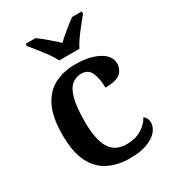

<svg xmlns="http://www.w3.org/2000/svg" viewBox="-187 -870 888 984"><g transform="rotate(-30 257.0 -378.0)"><path d="M291 10Q220 10 165.5 -17Q111 -44 80.5 -104.5Q50 -165 50 -266Q50 -373 81.5 -434.5Q113 -496 166.5 -522Q220 -548 287 -548Q370 -548 423 -519.5Q476 -491 476 -444Q476 -411 451.5 -389Q427 -367 362 -367Q362 -417 347 -454Q332 -491 289 -491Q257 -491 233 -471Q209 -451 196 -402.5Q183 -354 183 -267Q183 -163 213.5 -112Q244 -61 313 -61Q363 -61 400 -83Q437 -105 454 -138Q475 -124 475 -95Q475 -70 455.5 -46Q436 -22 395 -6Q354 10 291 10ZM226 -606Q216 -629 196.5 -655.5Q177 -682 156.5 -708Q136 -734 120 -753V-766H178Q202 -749 232.5 -723Q263 -697 286 -676Q308 -697 339.5 -723Q371 -749 395 -766H452V-753Q437 -734 416 -708Q395 -682 376 -655.5Q357 -629 346 -606Z"/></g></svg>

Font: Noto Serif Malayalam SemiBold
Style: Regular
Weight: 600
Designer: Indian type Foundry, Jelle Bosma, Monotype Design Team
Foundry: Monotype Imaging Inc.
Version: Version 2.104; ttfautohint (v1.8.4.7-5d5b)